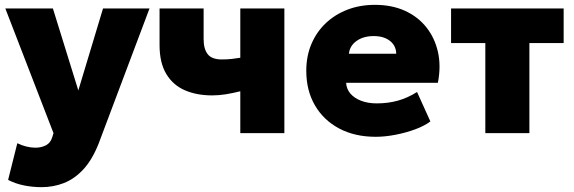

<svg xmlns="http://www.w3.org/2000/svg" viewBox="-20 -550 2370 793"><path d="M152 223Q114.5 223 78.8 215.8Q43 208.5 13.5 193L51.5 41.5Q68 50 88 55Q108 60 126 60Q151 60 170 50Q189 40 196 16L201 0L2 -515H198.5L303.5 -176.5L405.5 -515H597.5L387 44Q360.5 110.5 324 149.8Q287.5 189 244 206Q200.5 223 152 223Z M972.5 0V-173Q940 -165 912.2 -160.5Q884.5 -156 856.5 -156Q792.5 -156 743.5 -177.2Q694.5 -198.5 666.8 -244.5Q639 -290.5 639 -364.5V-515H821V-388.5Q821 -347.5 838 -326Q855 -304.5 896 -304.5Q921 -304.5 938.8 -306.8Q956.5 -309 972.5 -311.5V-515H1154.5V0Z M1531.5 15Q1445.5 15 1381 -19.2Q1316.5 -53.5 1280.8 -114.8Q1245 -176 1245 -258Q1245 -318 1266 -367.8Q1287 -417.5 1325 -453.8Q1363 -490 1414.8 -510Q1466.5 -530 1528.5 -530Q1598 -530 1651.8 -505.8Q1705.5 -481.5 1740.5 -437.8Q1775.5 -394 1788.8 -335.5Q1802 -277 1788.5 -208H1409.5Q1411 -182.5 1427.2 -163.5Q1443.5 -144.5 1471.5 -133.8Q1499.5 -123 1536 -123Q1582.5 -123 1623 -134.2Q1663.5 -145.5 1702.5 -170L1757.5 -48.5Q1734 -30.5 1695.8 -16.2Q1657.5 -2 1614 6.5Q1570.5 15 1531.5 15ZM1421 -328H1616.5Q1616 -361 1590.8 -381Q1565.5 -401 1523.5 -401Q1481 -401 1452.8 -381Q1424.5 -361 1421 -328Z M1984.5 0V-372H1843V-515H2308V-372H2166.5V0Z"/></svg>

Font: Geologica Roman ExtraBold
Style: Regular
Weight: 800
Designer: Sindre Bremnes, Frode Helland
Foundry: Monokrom Skriftforlag AS
Version: Version 1.010;gftools[0.9.28]